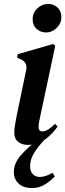

<svg xmlns="http://www.w3.org/2000/svg" viewBox="-20 -718 330 970"><path d="M213 -554Q185 -554 165 -572Q145 -590 145 -621Q145 -654 169 -676Q193 -698 223 -698Q252 -698 271 -679.5Q290 -661 290 -632Q290 -600 266.5 -577Q243 -554 213 -554ZM121 14Q91 14 71.5 -1.5Q52 -17 52 -47Q52 -64 56 -88Q60 -112 65 -137L112 -363Q121 -405 81 -420L67 -426L69 -444L249 -496L259 -486L183 -129Q179 -112 177 -99.5Q175 -87 175 -76Q175 -54 195 -54Q219 -54 258 -92L271 -79Q246 -42 208.5 -14Q171 14 121 14ZM50 152Q50 106 86.5 65Q123 24 173 -13H206Q174 20 153 53.5Q132 87 132 122Q132 148 146 162Q160 176 181 176Q197 176 213.5 170Q230 164 245 155L257 173Q238 194 208.5 213Q179 232 143 232Q97 232 73.5 209Q50 186 50 152Z"/></svg>

Font: DM Serif Text
Style: Italic
Weight: 400
Italic angle: -12°
Designer: Colophon Foundry, Frank Grießhammer
Foundry: Colophon Foundry
Version: Version 5.100; ttfautohint (v1.8.2)